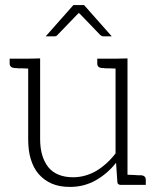

<svg xmlns="http://www.w3.org/2000/svg" viewBox="-20 -728 634 756"><path d="M535 -38H529H522C519 -38 514 -39 507 -39C500 -39 491 -40 482 -40V-498L435 -497H363V-478C363 -467 369 -461 382 -460H388C390 -460 392 -459 395 -459H410C417 -459 426 -458 435 -458V-124C413 -95 387 -72 359 -55C331 -39 300 -30 268 -30C224 -30 191 -44 170 -70C149 -97 138 -133 138 -180V-498L91 -497H18V-478C18 -467 25 -461 38 -460H44C46 -460 48 -459 51 -459H66C73 -459 82 -458 91 -458V-180C91 -151 94 -125 101 -102C108 -79 118 -59 132 -43C146 -27 163 -14 184 -5C205 4 228 8 256 8C293 8 327 -1 357 -18C387 -35 414 -58 437 -87L442 -13C442 -4 447 0 456 0H482H554V-20C554 -31 548 -37 535 -38ZM420 -585 311 -708H269L160 -585H193C196 -585 199 -585 201 -586C203 -587 205 -589 207 -591L285 -672C286 -673 287 -673 288 -674C289 -675 289 -677 290 -678C292 -676 294 -673 296 -672L374 -591C378 -587 382 -585 387 -585Z"/></svg>

Font: SVN-Aleo
Style: Light
Weight: 300
Designer: Alessio Laiso
Version: Version 1.2.2